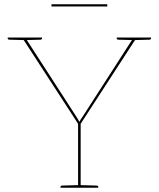

<svg xmlns="http://www.w3.org/2000/svg" viewBox="-20 -875 740 895"><path d="M344 0V-298L83 -700H93Q95 -700 97 -699Q99 -698 100 -696L336 -331Q340 -325 343.5 -319Q347 -313 350 -307Q352 -312 357 -319.5Q362 -327 365 -331L600 -696Q602 -698 603.5 -699Q605 -700 607 -700H617L356 -298V0ZM90 -691V-700H105V-691ZM596 -691V-700H610V-691ZM101 -700 100 -688 23 -690Q21 -690 18.5 -691.5Q16 -693 16 -695V-700ZM176 -700V-695Q176 -693 173.5 -691.5Q171 -690 169 -690L92 -688L91 -700ZM609 -700 608 -688 531 -690Q529 -690 526.5 -691.5Q524 -693 524 -695V-700ZM684 -700V-695Q684 -693 681.5 -691.5Q679 -690 677 -690L600 -688L599 -700ZM262 0V-5Q262 -7 264.5 -8.5Q267 -10 269 -10L346 -12L347 0ZM353 0 354 -12 431 -10Q433 -10 435.5 -8.5Q438 -7 438 -5V0ZM220 -845V-855H480V-845Z"/></svg>

Font: Aleo Thin
Style: Regular
Weight: 250
Designer: Alessio Laiso
Foundry: Alessio Laiso
Version: Version 2.001;gftools[0.9.29]